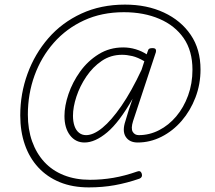

<svg xmlns="http://www.w3.org/2000/svg" viewBox="-20 -672 934 834"><path d="M260 -168Q260 -212 277.5 -263.5Q295 -315 328 -361Q361 -407 408.5 -436.5Q456 -466 515 -466Q543 -466 569.5 -458Q596 -450 617 -436L622 -450Q624 -458 628.5 -460.5Q633 -463 642 -463Q654 -463 656.5 -457.5Q659 -452 657 -445L558 -146Q548 -114 556.5 -99.5Q565 -85 583 -85Q629 -85 671 -106.5Q713 -128 745.5 -166.5Q778 -205 797 -257Q816 -309 816 -369Q816 -451 778 -506Q740 -561 672.5 -590Q605 -619 518 -619Q422 -619 345 -583.5Q268 -548 213.5 -486Q159 -424 130 -344Q101 -264 101 -174Q101 -110 119.5 -58Q138 -6 172.5 31.5Q207 69 257.5 89Q308 109 371 109Q422 109 472 100.5Q522 92 576 73Q591 67 596 83Q600 98 586 104Q531 123 478 132.5Q425 142 366 142Q295 142 240 119.5Q185 97 146.5 55.5Q108 14 88 -43.5Q68 -101 68 -171Q68 -265 99.5 -351.5Q131 -438 190 -506Q249 -574 333.5 -613Q418 -652 523 -652Q618 -652 692 -617.5Q766 -583 808.5 -520.5Q851 -458 851 -370Q851 -306 829 -248.5Q807 -191 769 -147Q731 -103 681.5 -78Q632 -53 578 -53Q542 -53 526 -78Q510 -103 525 -147Q533 -175 540 -196.5Q547 -218 556 -243Q498 -141 445.5 -97Q393 -53 347 -53Q308 -53 284 -84.5Q260 -116 260 -168ZM297 -169Q297 -144 303.5 -125Q310 -106 323 -95.5Q336 -85 354 -85Q386 -85 425 -117Q464 -149 507.5 -212Q551 -275 595 -369L607 -406Q578 -423 554.5 -428.5Q531 -434 510 -434Q461 -434 422 -407.5Q383 -381 355 -339.5Q327 -298 312 -252.5Q297 -207 297 -169Z"/></svg>

Font: Playwrite US Trad Thin
Style: Regular
Weight: 250
Designer: Veronika Burian, José Scaglione
Foundry: TypeTogether
Version: Version 1.003